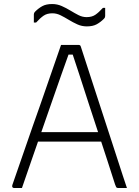

<svg xmlns="http://www.w3.org/2000/svg" viewBox="-20 -933 690 953"><path d="M147 -277H439Q447 -277 455 -277Q463 -277 470 -277L492 -287L498 -257L503 -230H158Q155 -230 152.5 -231.5Q150 -233 148.5 -235.5Q147 -238 147 -241ZM89 0Q79 0 69.5 0Q60 0 49 0Q46 0 43.5 -2Q41 -4 40.5 -7Q40 -10 41 -14Q58 -64 75.5 -113.5Q93 -163 110 -213Q127 -263 144.5 -312.5Q162 -362 179.5 -411.5Q197 -461 214 -511Q231 -561 248.5 -610.5Q266 -660 283 -710Q305 -710 329.5 -710Q354 -710 370 -710Q374 -710 376.5 -708.5Q379 -707 380 -704.5Q381 -702 382 -699Q408 -619 434 -539Q460 -459 486 -379.5Q512 -300 538 -220Q564 -140 590 -60Q595 -45 600 -30Q605 -15 610 0Q599 0 588 0Q577 0 566 0Q562 0 559.5 -1.5Q557 -3 555.5 -7Q554 -11 551 -18Q535 -68 513.5 -134.5Q492 -201 467.5 -275Q443 -349 419 -423Q395 -497 374 -562Q353 -627 337 -674L353 -662H308L324 -673Q307 -626 285.5 -565Q264 -504 239.5 -433.5Q215 -363 189 -288.5Q163 -214 137.5 -140.5Q112 -67 89 0ZM410 -848Q436 -848 453 -859.5Q470 -871 491 -894H502Q502 -885 502 -875Q502 -865 502 -854Q502 -851 501 -847.5Q500 -844 495 -839Q479 -823 460 -812.5Q441 -802 411 -802Q386 -802 364 -812Q342 -822 321.5 -834.5Q301 -847 281 -857Q261 -867 240 -867Q214 -867 197 -855.5Q180 -844 159 -821H148Q148 -830 148 -840.5Q148 -851 148 -861Q148 -863 149 -867Q150 -871 155 -876Q171 -892 190 -902.5Q209 -913 239 -913Q264 -913 286.5 -903Q309 -893 329.5 -880.5Q350 -868 369.5 -858Q389 -848 410 -848Z"/></svg>

Font: Recursive Sans Linear Light
Style: Regular
Weight: 300
Version: Version 1.085